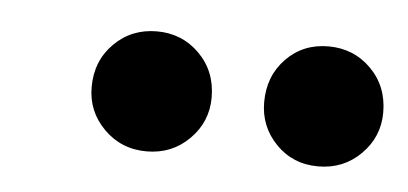

<svg xmlns="http://www.w3.org/2000/svg" viewBox="-27 -758 434 204"><g transform="rotate(5 190.5 -656.0)"><path d="M134 -592Q107 -592 88.5 -610.5Q70 -629 70 -655Q70 -683 88.5 -701.5Q107 -720 134 -720Q161 -720 179.5 -701.5Q198 -683 198 -655Q198 -629 179.5 -610.5Q161 -592 134 -592ZM317 -592Q290 -592 272 -610.5Q254 -629 254 -655Q254 -683 272 -701.5Q290 -720 317 -720Q344 -720 362.5 -701.5Q381 -683 381 -655Q381 -629 362.5 -610.5Q344 -592 317 -592Z"/></g></svg>

Font: DM Sans 9pt
Style: Bold Italic
Weight: 700
Italic angle: -10°
Version: Version 4.004;gftools[0.9.30]